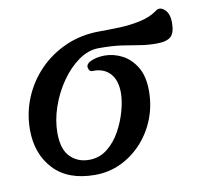

<svg xmlns="http://www.w3.org/2000/svg" viewBox="-70 -671 830 762"><g transform="rotate(-10 344.5 -290.5)"><path d="M254 12Q145 12 87.5 -50Q30 -112 30 -209Q30 -276 55 -336.5Q80 -397 125.5 -444Q171 -491 233.5 -518.5Q296 -546 371 -546Q406 -546 450 -547.5Q494 -549 535 -558Q576 -567 603 -587Q620 -601 639.5 -584.5Q659 -568 659 -530Q659 -490 642.5 -474.5Q626 -459 584 -459Q549 -459 517 -464.5Q485 -470 447.5 -475.5Q410 -481 355 -481Q313 -481 273.5 -453Q234 -425 202.5 -379.5Q171 -334 153 -281Q135 -228 135 -178Q135 -112 165 -81.5Q195 -51 241 -51Q283 -51 315 -76.5Q347 -102 368 -140.5Q389 -179 400 -219.5Q411 -260 411 -291Q411 -343 385 -370.5Q359 -398 313 -396Q303 -396 299 -410Q295 -424 311 -434Q337 -448 373 -448Q409 -448 443 -430.5Q477 -413 499.5 -376Q522 -339 522 -280Q522 -220 501.5 -167.5Q481 -115 444 -74.5Q407 -34 358.5 -11Q310 12 254 12Z"/></g></svg>

Font: Zen Old Mincho
Style: Bold
Weight: 700
Designer: Yoshimichi Ohira
Foundry: Positype
Version: Version 1.500